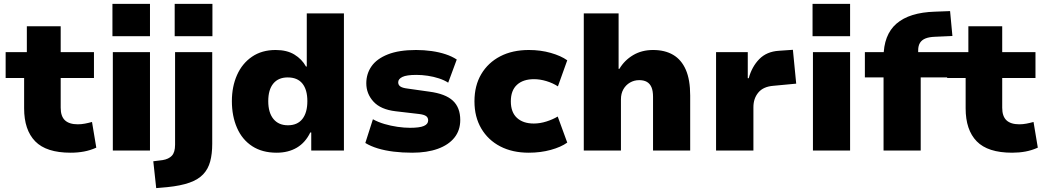

<svg xmlns="http://www.w3.org/2000/svg" viewBox="-20 -774 5373 987"><path d="M343 11Q218 11 161 -47.5Q104 -106 104 -217V-373H9V-506H118V-639H292V-506H463V-373H292V-220Q292 -176 314 -155.5Q336 -135 380 -135Q398 -135 416.5 -138.5Q435 -142 453 -147L475 -15Q444 -1 411.5 5Q379 11 343 11Z M558 -588V-754H751V-588ZM560 0V-506H751V0Z M878 -588V-754H1072V-588ZM783 193 768 55 816 49Q847 44 863.5 26.5Q880 9 880 -30V-506H1071V-35Q1071 17 1060.5 56Q1050 95 1024.5 122Q999 149 954 165Q909 181 840 188Z M1402 11Q1328 11 1276.5 -22.5Q1225 -56 1198.5 -116.5Q1172 -177 1172 -254Q1172 -329 1198.5 -388.5Q1225 -448 1275.5 -482.5Q1326 -517 1397 -517Q1455 -517 1493.5 -493.5Q1532 -470 1553 -432H1557V-705H1748V0H1580V-93H1575Q1550 -41 1506 -15Q1462 11 1402 11ZM1460 -130Q1509 -130 1534.5 -162.5Q1560 -195 1560 -254Q1560 -313 1534.5 -344.5Q1509 -376 1459 -376Q1411 -376 1385 -344.5Q1359 -313 1359 -254Q1359 -195 1385.5 -162.5Q1412 -130 1460 -130Z M2099 11Q2048 11 2003.5 5.5Q1959 0 1922.5 -11Q1886 -22 1858 -39L1897 -161Q1924 -146 1956.5 -136.5Q1989 -127 2023.5 -122Q2058 -117 2088 -117Q2137 -117 2159 -126.5Q2181 -136 2181 -155Q2181 -170 2170 -177.5Q2159 -185 2134 -188L2014 -202Q1937 -211 1900 -251.5Q1863 -292 1863 -346Q1863 -395 1890 -433.5Q1917 -472 1974 -494.5Q2031 -517 2119 -517Q2160 -517 2199 -511.5Q2238 -506 2271 -495Q2304 -484 2328 -468L2284 -349Q2264 -362 2236.5 -371Q2209 -380 2179 -384.5Q2149 -389 2121 -389Q2070 -389 2048.5 -378.5Q2027 -368 2027 -351Q2027 -337 2038 -329.5Q2049 -322 2073 -319L2186 -303Q2270 -292 2308 -256.5Q2346 -221 2346 -157Q2346 -104 2316 -66.5Q2286 -29 2230.5 -9Q2175 11 2099 11Z M2698 11Q2614 11 2551.5 -21.5Q2489 -54 2454 -113.5Q2419 -173 2419 -253Q2419 -334 2454 -393Q2489 -452 2551.5 -484.5Q2614 -517 2699 -517Q2759 -517 2811.5 -502Q2864 -487 2896 -464L2848 -330Q2822 -347 2789 -357Q2756 -367 2725 -367Q2669 -367 2637.5 -338Q2606 -309 2606 -253Q2606 -197 2637.5 -168Q2669 -139 2724 -139Q2756 -139 2789 -149.5Q2822 -160 2847 -175L2896 -41Q2864 -18 2811.5 -3.5Q2759 11 2698 11Z M2981 0V-705H3160V-420H3164Q3190 -464 3234.5 -490.5Q3279 -517 3337 -517Q3398 -517 3440.5 -492Q3483 -467 3505.5 -415.5Q3528 -364 3528 -283V0H3337V-276Q3337 -307 3329 -325.5Q3321 -344 3305.5 -353Q3290 -362 3266 -362Q3240 -362 3218.5 -349.5Q3197 -337 3184.5 -315Q3172 -293 3172 -263V0Z M3661 0V-506H3824V-372H3829Q3845 -431 3883 -470Q3921 -509 3984 -513L4056 -518L4073 -344L3956 -333Q3904 -329 3878.5 -298.5Q3853 -268 3853 -223V0Z M4157 -588V-754H4350V-588ZM4159 0V-506H4350V0Z M4522 0V-376H4426V-506H4576L4522 -451V-479Q4522 -595 4588.5 -652.5Q4655 -710 4786 -714L4864 -717L4876 -589L4787 -585Q4757 -584 4738 -576.5Q4719 -569 4709.5 -554Q4700 -539 4700 -515V-501L4687 -506H4850V-376H4713V0Z M5183 11Q5058 11 5001 -47.5Q4944 -106 4944 -217V-373H4849V-506H4958V-639H5132V-506H5303V-373H5132V-220Q5132 -176 5154 -155.5Q5176 -135 5220 -135Q5238 -135 5256.5 -138.5Q5275 -142 5293 -147L5315 -15Q5284 -1 5251.5 5Q5219 11 5183 11Z"/></svg>

Font: Nunito Sans 7pt Black
Style: Regular
Weight: 900
Designer: Vernon Adams
Foundry: Vernon Adams
Version: Version 3.101;gftools[0.9.27]